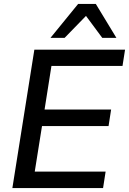

<svg xmlns="http://www.w3.org/2000/svg" viewBox="-20 -958 657 978"><path d="M43 0ZM43 0 155 -705H617L604 -622H242L207 -400H546L533 -316H194L157 -84H518L505 0ZM237 -765 378 -938H468L573 -765H501L418 -877L309 -765Z"/></svg>

Font: Winston Medium
Style: Italic
Weight: 500
Italic angle: -9°
Designer: Original fonts by Vernon Adams / Changes by Cristiano Sobral
Foundry: Original fonts by Vernon Adams / Changes by Cristiano Sobral
Version: Version 2.503;July 17, 2020;FontCreator 13.0.0.2655 64-bit